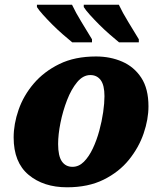

<svg xmlns="http://www.w3.org/2000/svg" viewBox="-20 -786 690 816"><path d="M265 10Q165 10 101.5 -43Q38 -96 38 -202Q38 -259 59 -319.5Q80 -380 123.5 -431Q167 -482 232.5 -514Q298 -546 388 -546Q449 -546 499.5 -524Q550 -502 580.5 -455.5Q611 -409 611 -334Q611 -279 590.5 -219Q570 -159 528 -107Q486 -55 420.5 -22.5Q355 10 265 10ZM288 -77Q315 -77 336.5 -98.5Q358 -120 374.5 -155Q391 -190 402 -230.5Q413 -271 418.5 -309.5Q424 -348 424 -377Q424 -424 408 -445.5Q392 -467 364 -467Q333 -467 308 -437Q283 -407 265 -360.5Q247 -314 237 -264Q227 -214 227 -174Q227 -123 243 -100Q259 -77 288 -77ZM486 -606Q469 -620 446.5 -639.5Q424 -659 402 -681Q380 -703 362 -723Q344 -743 336 -756V-766H485Q501 -732 525 -693Q549 -654 570 -619V-606ZM287 -606Q270 -620 247.5 -639.5Q225 -659 203 -681Q181 -703 163 -723Q145 -743 137 -756V-766H286Q302 -732 326 -693Q350 -654 371 -619V-606Z"/></svg>

Font: Noto Serif Black
Style: Italic
Weight: 900
Italic angle: -12°
Designer: Monotype Design Team
Foundry: Monotype Imaging Inc.
Version: Version 2.013